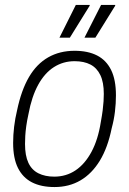

<svg xmlns="http://www.w3.org/2000/svg" viewBox="-20 -743 521 775"><path d="M200 12Q146 12 109 -7Q72 -26 52.5 -65Q33 -104 33 -166Q33 -198 37 -231.5Q41 -265 49 -298Q66 -379 97 -432Q128 -485 174.5 -511.5Q221 -538 281 -538Q335 -538 372 -519Q409 -500 428.5 -460.5Q448 -421 448 -358Q448 -326 444 -292.5Q440 -259 431 -226Q415 -147 383 -94.5Q351 -42 305 -15Q259 12 200 12ZM199 -30Q247 -30 285 -55.5Q323 -81 349.5 -130.5Q376 -180 387 -251Q392 -278 394.5 -298Q397 -318 398 -334Q399 -350 399 -364Q399 -411 385 -440Q371 -469 345 -482.5Q319 -496 281 -496Q235 -496 197.5 -472Q160 -448 134 -400.5Q108 -353 95 -283Q89 -256 86 -234Q83 -212 82 -194.5Q81 -177 81 -162Q81 -115 94.5 -86Q108 -57 135 -43.5Q162 -30 199 -30ZM220 -591 286 -723H342V-720L262 -591ZM321 -591 388 -723H445V-720L365 -591Z"/></svg>

Font: Archivo SemiCondensed Thin
Style: Italic
Weight: 250
Width: 4
Italic angle: -10°
Designer: Hector Gatti
Foundry: Omnibus-Type
Version: Version 2.001